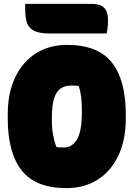

<svg xmlns="http://www.w3.org/2000/svg" viewBox="-20 -952 690 992"><path d="M327 -720Q486 -720 558 -629Q630 -538 630 -360V-340Q630 -230 592 -149Q554 -68 485 -24Q416 20 323 20Q164 20 92 -71.5Q20 -163 20 -340V-360Q20 -471 58 -551.5Q96 -632 165 -676Q234 -720 327 -720ZM248 -330Q248 -287 255 -251Q262 -215 272 -192Q282 -191 290.5 -190.5Q299 -190 310 -190Q354 -190 378.5 -233Q403 -276 403 -371V-384Q403 -423 399 -453Q395 -483 387 -508Q379 -509 370 -509.5Q361 -510 350 -510Q295 -510 271.5 -471Q248 -432 248 -343ZM110 -932H455Q497 -932 517.5 -912.5Q538 -893 538 -846Q538 -819 535.5 -804.5Q533 -790 531 -779H236Q178 -779 151 -795.5Q124 -812 117 -841Q110 -870 110 -909Z"/></svg>

Font: Recursive Sn Csl St XBk
Style: Regular
Weight: 1000
Version: Version 1.079;hotconv 1.0.112;makeotfexe 2.5.65598; ttfautoh